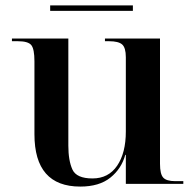

<svg xmlns="http://www.w3.org/2000/svg" viewBox="-20 -678 721 708"><path d="M276 10Q346 10 387 -23Q428 -56 442 -107H444V0H656V-10H626Q594 -10 582 -23Q570 -36 570 -74V-536H367V-526H382Q417 -526 430.5 -514Q444 -502 444 -467V-193Q444 -114 412 -67Q380 -20 321 -20Q262 -20 247 -53Q232 -86 232 -141V-536H24V-526H46Q84 -526 95.5 -511.5Q107 -497 107 -452V-183Q107 10 276 10ZM165 -638V-658H470V-638Z"/></svg>

Font: Noto Serif Display Semi
Style: Regular
Weight: 600
Designer: Monotype Design Team
Foundry: Monotype Imaging Inc.
Version: Version 1.900